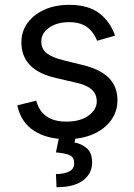

<svg xmlns="http://www.w3.org/2000/svg" viewBox="-20 -573 562 806"><path d="M462.9 -423.3 387.7 -401.9Q380.4 -420.9 366.9 -438.7Q353.5 -456.5 330.1 -468.3Q306.6 -480 270 -480Q219.7 -480 186.5 -457Q153.3 -434.1 153.3 -398.9Q153.3 -367.7 176 -349.6Q198.7 -331.5 247.1 -319.8L328.1 -299.8Q401.4 -282.2 437.3 -245.6Q473.1 -209 473.1 -151.9Q473.1 -105 446.3 -68.1Q419.4 -31.2 371.6 -10Q323.7 11.2 259.8 11.2Q176.3 11.2 121.6 -24.9Q66.9 -61 52.7 -130.9L132.3 -150.4Q143.6 -106.4 175.3 -84.5Q207 -62.5 258.3 -62.5Q316.9 -62.5 351.6 -87.6Q386.2 -112.8 386.2 -147.9Q386.2 -176.3 366.5 -195.6Q346.7 -214.8 305.2 -224.6L214.4 -245.6Q139.6 -263.2 104.7 -300.8Q69.8 -338.4 69.8 -395Q69.8 -441.4 95.7 -476.8Q121.6 -512.2 167 -532.5Q212.4 -552.7 270 -552.7Q351.1 -552.7 397.2 -517.1Q443.4 -481.4 462.9 -423.3ZM229 -2.9H298.3L293 25.4Q320.8 29.8 343.8 48.8Q366.7 67.9 366.7 109.4Q366.7 155.3 328.9 184.1Q291 212.9 217.3 212.9L214.8 157.7Q248 157.7 269.8 147.2Q291.5 136.7 291.5 112.3Q291.5 87.9 273.2 78.9Q254.9 69.8 214.8 66.9Z"/></svg>

Font: Sahel VF Regular
Style: Regular
Weight: 400
Foundry: Saber Rastikerdar (saber.rastikerdar@gmail.com)
Version: Version 3.4.0